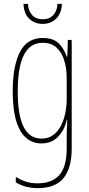

<svg xmlns="http://www.w3.org/2000/svg" viewBox="-20 -734 462 996"><path d="M202 -537Q258 -537 286.5 -507Q315 -477 326 -440H329L332 -527H352V35Q352 138 309.5 190Q267 242 175 242Q112 242 62 212V184Q89 200 115 208.5Q141 217 175 217Q250 217 288 174Q326 131 326 35V-12Q326 -35 326.5 -57.5Q327 -80 329 -111H326Q315 -60 281.5 -25Q248 10 195 10Q124 10 85 -56.5Q46 -123 46 -262Q46 -390 83 -463.5Q120 -537 202 -537ZM202 -512Q155 -512 126 -480.5Q97 -449 84.5 -393Q72 -337 72 -262Q72 -135 103 -75Q134 -15 195 -15Q231 -15 256 -33.5Q281 -52 296.5 -82.5Q312 -113 319 -149Q326 -185 326 -221V-329Q326 -378 313.5 -419.5Q301 -461 274 -486.5Q247 -512 202 -512ZM301 -714Q300 -667 272.5 -638.5Q245 -610 201 -610Q161 -610 132.5 -636Q104 -662 102 -714H125Q127 -677 147 -655.5Q167 -634 202 -634Q237 -634 257 -656.5Q277 -679 278 -714Z"/></svg>

Font: Noto Sans Hebrew ExtraCondensed Thin
Style: Regular
Weight: 100
Width: 2
Designer: Monotype Design Team
Foundry: Monotype Imaging Inc.
Version: Version 2.004; ttfautohint (v1.8.4.7-5d5b)